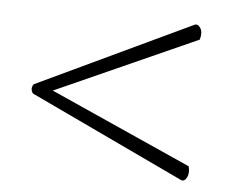

<svg xmlns="http://www.w3.org/2000/svg" viewBox="-37 -578 553 453"><g transform="rotate(5 239.5 -351.5)"><path d="M41 -340Q33 -351 41 -362L407 -535Q415 -538 421 -528Q427 -518 422 -501L87 -351L422 -201Q426 -185 420.5 -174.5Q415 -164 407 -167Z"/></g></svg>

Font: Arima Thin ExtraLight
Style: Regular
Weight: 250
Version: Version 1.100